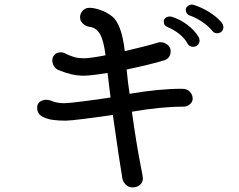

<svg xmlns="http://www.w3.org/2000/svg" viewBox="-20 -813 1040 837"><path d="M820 -383Q820 -369 808 -358.5Q796 -348 778 -348Q682 -348 555 -326Q574 -188 594 -87Q603 -42 603 -35Q603 -19 590.5 -7.5Q578 4 557 4Q540 4 527.5 -9Q515 -22 513 -38Q501 -107 472 -312Q419 -304 352 -295.5Q285 -287 267 -287Q233 -287 209 -290.5Q185 -294 166 -304Q142 -316 142 -344Q142 -360 153.5 -369Q165 -378 181 -378Q189 -378 200 -375Q227 -363 259 -363Q277 -363 344 -371.5Q411 -380 462 -388L457 -428L449 -495Q375 -483 345 -483Q318 -483 292 -489Q266 -495 234 -508Q222 -513 215 -525Q208 -537 208 -550Q208 -565 218.5 -575Q229 -585 244 -585Q253 -585 260 -582Q286 -569 304 -564Q322 -559 348 -559Q373 -559 440 -572Q432 -637 415.5 -665Q399 -693 370 -696Q351 -700 340 -711.5Q329 -723 329 -737Q329 -755 341 -767Q353 -779 370 -779Q390 -779 417.5 -769.5Q445 -760 467 -743Q510 -711 524 -590Q619 -612 671 -628Q673 -629 679 -629Q696 -629 710 -618Q724 -607 724 -589Q724 -575 716.5 -564.5Q709 -554 696 -550Q633 -531 532 -510Q538 -448 545 -404Q672 -426 773 -426Q796 -426 808 -412.5Q820 -399 820 -383ZM905 -679Q888 -700 861 -718Q834 -736 811 -744Q790 -750 790 -772Q790 -779 797.5 -785.5Q805 -792 815 -793Q821 -793 823 -792Q857 -782 891 -761Q925 -740 947 -714Q952 -707 954 -696Q954 -683 946 -675.5Q938 -668 927 -668Q913 -668 905 -679ZM797 -624Q785 -646 762 -664.5Q739 -683 715 -693Q703 -698 698.5 -703.5Q694 -709 694 -720Q694 -730 702 -735.5Q710 -741 721 -741Q730 -741 734 -738Q766 -728 796.5 -705Q827 -682 845 -653Q850 -645 850 -637Q850 -624 841.5 -616.5Q833 -609 821 -609Q805 -609 797 -624Z"/></svg>

Font: Tsukimi Rounded Medium
Style: Regular
Weight: 500
Designer: Takashi Funayama
Foundry: Takashi Funayama
Version: Version 1.032; ttfautohint (v1.8.3)